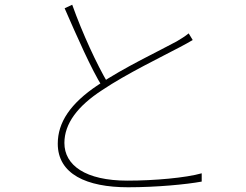

<svg xmlns="http://www.w3.org/2000/svg" viewBox="-20 -779 1040 811"><path d="M794 -610 777 -638C761 -625 746 -616 726 -604C657 -566 503 -494 394 -420C277 -342 224 -262 224 -172C224 -44 345 12 521 12C641 12 767 0 832 -12V-47C765 -28 633 -16 518 -16C341 -16 252 -81 252 -175C252 -257 308 -331 411 -398C515 -468 667 -541 740 -580C762 -592 780 -601 794 -610ZM285 -759 253 -744C305 -625 366 -486 412 -413L435 -429C389 -507 329 -636 285 -759Z"/></svg>

Font: Source Han Sans JP VF
Style: Regular
Weight: 250
Designer: Ryoko NISHIZUKA 西塚涼子 (kana, bopomofo & ideographs); Paul D. Hunt (Latin, Greek & Cyrillic); Sandoll Communications 산돌커뮤니
Foundry: Adobe
Version: Version 2.004;hotconv 1.0.118;makeotfexe 2.5.65603